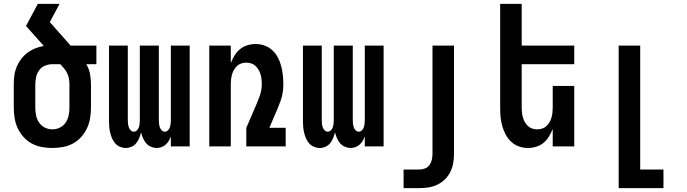

<svg xmlns="http://www.w3.org/2000/svg" viewBox="-20 -755 3540 990"><path d="M250 8Q223 8 195.5 3Q168 -2 144 -15Q120 -28 101.5 -48.5Q83 -69 71.5 -93.5Q60 -118 55.5 -145.5Q51 -173 51 -200V-320Q51 -343 54 -366Q57 -389 66 -410.5Q75 -432 89 -450.5Q103 -469 121.5 -483Q140 -497 161.5 -505.5Q183 -514 206 -518L114 -621L175 -735H287L237 -641L344 -520H477V-424H425Q439 -401 444 -374Q449 -347 449 -320V-200Q449 -173 444.5 -145.5Q440 -118 428.5 -93.5Q417 -69 398.5 -48.5Q380 -28 356 -15Q332 -2 304.5 3Q277 8 250 8ZM250 -88Q270 -88 288.5 -97Q307 -106 318.5 -123Q330 -140 334 -160Q338 -180 338 -200V-320Q338 -335 335.5 -349.5Q333 -364 326.5 -377.5Q320 -391 310.5 -402Q301 -413 291 -424H250Q231 -424 212.5 -416.5Q194 -409 182.5 -393.5Q171 -378 166.5 -358.5Q162 -339 162 -320V-200Q162 -180 166 -160Q170 -140 181.5 -123Q193 -106 211.5 -97Q230 -88 250 -88Z M628 8Q613 8 598 1.5Q583 -5 573 -17Q563 -29 557 -43.5Q551 -58 547.5 -73.5Q544 -89 543 -104.5Q542 -120 542 -136V-520H639V-136Q639 -127 640 -117.5Q641 -108 644 -99Q647 -90 654 -83Q661 -76 670 -76Q679 -76 686 -83Q693 -90 696 -99Q699 -108 700 -117.5Q701 -127 701 -136V-520H799V-136Q799 -127 800 -117.5Q801 -108 804 -99Q807 -90 814 -83Q821 -76 830 -76Q839 -76 846 -83Q853 -90 856 -99Q859 -108 860 -117.5Q861 -127 861 -136V-520H958V0H861V-52Q857 -40 850.5 -29Q844 -18 834.5 -9.5Q825 -1 813 3.5Q801 8 788 8Q773 8 758 1.5Q743 -5 733 -17Q723 -29 717 -43.5Q711 -58 707 -73Q704 -58 698 -43.5Q692 -29 682.5 -17Q673 -5 658.5 1.5Q644 8 628 8Z M1059 0V-520H1170V-430Q1178 -450 1189.5 -469Q1201 -488 1217.5 -501.5Q1234 -515 1255 -521.5Q1276 -528 1298 -528Q1322 -528 1344.5 -520Q1367 -512 1384.5 -495.5Q1402 -479 1413 -458Q1424 -437 1430 -414Q1436 -391 1438.5 -367.5Q1441 -344 1441 -320Q1441 -298 1437.5 -276.5Q1434 -255 1426.5 -234Q1419 -213 1410.5 -193Q1402 -173 1393 -153L1369 -96H1453V0H1250V-96L1291 -191Q1298 -207 1304.5 -222.5Q1311 -238 1317 -254Q1323 -270 1326.5 -286.5Q1330 -303 1330 -320Q1330 -333 1328.5 -346Q1327 -359 1323.5 -371.5Q1320 -384 1313.5 -395Q1307 -406 1297.5 -415Q1288 -424 1275.5 -428Q1263 -432 1250 -432Q1237 -432 1224.5 -428Q1212 -424 1202.5 -415Q1193 -406 1186.5 -395Q1180 -384 1176.5 -371.5Q1173 -359 1171.5 -346Q1170 -333 1170 -320V0Z M1628 8Q1613 8 1598 1.5Q1583 -5 1573 -17Q1563 -29 1557 -43.5Q1551 -58 1547.5 -73.5Q1544 -89 1543 -104.5Q1542 -120 1542 -136V-520H1639V-136Q1639 -127 1640 -117.5Q1641 -108 1644 -99Q1647 -90 1654 -83Q1661 -76 1670 -76Q1679 -76 1686 -83Q1693 -90 1696 -99Q1699 -108 1700 -117.5Q1701 -127 1701 -136V-520H1799V-136Q1799 -127 1800 -117.5Q1801 -108 1804 -99Q1807 -90 1814 -83Q1821 -76 1830 -76Q1839 -76 1846 -83Q1853 -90 1856 -99Q1859 -108 1860 -117.5Q1861 -127 1861 -136V-520H1958V0H1861V-52Q1857 -40 1850.5 -29Q1844 -18 1834.5 -9.5Q1825 -1 1813 3.5Q1801 8 1788 8Q1773 8 1758 1.5Q1743 -5 1733 -17Q1723 -29 1717 -43.5Q1711 -58 1707 -73Q1704 -58 1698 -43.5Q1692 -29 1682.5 -17Q1673 -5 1658.5 1.5Q1644 8 1628 8Z M2061 215V119H2144Q2159 119 2173 113Q2187 107 2195.5 94.5Q2204 82 2207 67Q2210 52 2210 37V-520H2321V37Q2321 61 2317 85Q2313 109 2302.5 130.5Q2292 152 2275 169Q2258 186 2236.5 196.5Q2215 207 2191.5 211Q2168 215 2144 215Z M2702 8Q2678 8 2655.5 0Q2633 -8 2615.5 -24.5Q2598 -41 2587 -62Q2576 -83 2569.5 -106Q2563 -129 2561 -152.5Q2559 -176 2559 -200V-735H2670V-520H2941V-424H2670V-200Q2670 -187 2671.5 -174Q2673 -161 2676.5 -148.5Q2680 -136 2686.5 -125Q2693 -114 2702.5 -105Q2712 -96 2724.5 -92Q2737 -88 2750 -88Q2763 -88 2775.5 -92Q2788 -96 2797.5 -105Q2807 -114 2813.5 -125Q2820 -136 2823.5 -148.5Q2827 -161 2828.5 -174Q2830 -187 2830 -200V-312H2941V0H2830V-90Q2822 -70 2810.5 -51Q2799 -32 2782.5 -18.5Q2766 -5 2745 1.5Q2724 8 2702 8Z M3170 215V-520H3281V119H3401V215Z"/></svg>

Font: Iosevka Term Curly
Style: Bold
Weight: 700
Designer: Belleve Invis
Foundry: Belleve Invis
Version: Version 32.3.0